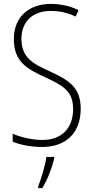

<svg xmlns="http://www.w3.org/2000/svg" viewBox="-20 -744 479 985"><path d="M394 -186C394 -297 333 -333 231 -380C149 -417 90 -449 90 -544C90 -635 149 -688 241 -688C278 -688 323 -681 368 -659L383 -692C345 -711 294 -724 241 -724C131 -724 51 -660 51 -543C51 -428 119 -390 209 -349C307 -304 355 -275 355 -184C355 -86 296 -26 198 -26C143 -26 87 -40 45 -58V-17C87 0 141 10 197 10C316 10 394 -60 394 -186ZM258 70V61H218C213 102 190 177 176 212V221H197C225 176 246 117 258 70Z"/></svg>

Font: Noto Sans Devanagari Condensed ExtraLight
Style: Regular
Weight: 200
Width: 3
Designer: Jelle Bosma - Monotype Design Team
Foundry: Monotype Imaging Inc.
Version: Version 2.004